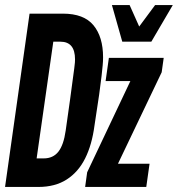

<svg xmlns="http://www.w3.org/2000/svg" viewBox="-37 -740 704 760"><path d="M300 0 308 -58 479 -419H381L394 -511H611L603 -454L430 -92H555L542 0ZM447 -575 406 -720H476L514 -635L577 -720H647L562 -575ZM-17 0 80 -686H212Q295 -686 333 -640Q371 -594 371 -513Q371 -498 369.5 -482Q368 -466 365 -439Q362 -412 355.5 -365.5Q349 -319 337 -243Q327 -167 300 -113Q273 -59 227 -29.5Q181 0 115 0ZM108 -113H136Q173 -113 194 -139.5Q215 -166 223 -223Q234 -298 240.5 -347Q247 -396 251 -425.5Q255 -455 257 -470Q259 -485 259.5 -492.5Q260 -500 260 -505Q260 -575 202 -575H174Z"/></svg>

Font: Chivo Mono Medium SemiBold
Style: Italic
Weight: 600
Italic angle: -8.05°
Monospace: yes
Version: Version 1.008